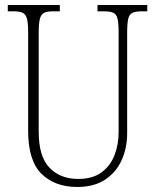

<svg xmlns="http://www.w3.org/2000/svg" viewBox="-20 -734 618 764"><path d="M287 10Q199 10 145.5 -42Q92 -94 92 -214V-607Q92 -643 87 -660.5Q82 -678 69.5 -683.5Q57 -689 33 -689H11V-714H218V-689H193Q169 -689 156.5 -683.5Q144 -678 139 -660Q134 -642 134 -605V-210Q134 -111 177 -66.5Q220 -22 291 -22Q349 -22 384.5 -48.5Q420 -75 436 -117.5Q452 -160 452 -207V-606Q452 -643 447.5 -660.5Q443 -678 430 -683.5Q417 -689 393 -689H368V-714H566V-689H545Q521 -689 508 -683.5Q495 -678 490.5 -660Q486 -642 486 -605V-205Q486 -145 464 -96.5Q442 -48 398 -19Q354 10 287 10Z"/></svg>

Font: Noto Serif Lao Condensed ExtraLight
Style: Regular
Weight: 200
Width: 3
Designer: Monotype Design Team
Foundry: Monotype Imaging Inc.
Version: Version 2.003; ttfautohint (v1.8.4.7-5d5b)